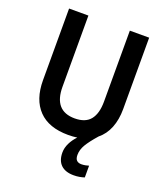

<svg xmlns="http://www.w3.org/2000/svg" viewBox="-167 -826 1003 1167"><g transform="rotate(20 335.0 -242.5)"><path d="M428 104Q428 129 439 139.5Q450 150 469 150Q482 150 495 147.5Q508 145 517 142V218Q502 223 485 226Q468 229 448 229Q394 229 365.5 201.5Q337 174 337 122Q337 92 351.5 62Q366 32 391 6Q364 10 333 10Q207 10 141.5 -58Q76 -126 76 -251V-714H201V-254Q201 -98 336 -98Q405 -98 437 -138Q469 -178 469 -255V-714H594V-252Q594 -184 573 -131Q552 -78 510 -44Q467 5 447.5 38Q428 71 428 104Z"/></g></svg>

Font: Noto Sans Georgian SemiCondensed SemiBold
Style: Regular
Weight: 600
Width: 4
Designer: Monotype Design Team, Akaki Razmadze
Foundry: Google LLC
Version: Version 2.005; ttfautohint (v1.8.4.7-5d5b)